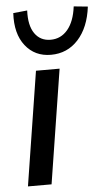

<svg xmlns="http://www.w3.org/2000/svg" viewBox="-54 -783 460 818"><g transform="rotate(-5 176.5 -373.5)"><path d="M32 0 109 -488H210L133 0ZM179 -550Q110 -550 69.5 -601.5Q29 -653 34 -741L94 -747Q91 -683 115 -648.5Q139 -614 183 -614Q227 -614 256 -648.5Q285 -683 293 -747L353 -741Q342 -652 295.5 -601Q249 -550 179 -550Z"/></g></svg>

Font: Nunito Sans SemiBold
Style: Italic
Weight: 600
Italic angle: -9°
Designer: Vernon Adams
Foundry: Vernon Adams
Version: Version 3.006; ttfautohint (v1.8.3)